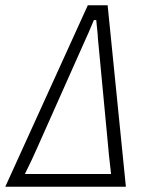

<svg xmlns="http://www.w3.org/2000/svg" viewBox="-40 -706 566 726"><path d="M-20 0 292 -686H367L436 0ZM54 -48H380Q378 -69 374.5 -97Q371 -125 370 -141L330 -563Q330 -572 328.5 -584.5Q327 -597 326 -609Q325 -621 324 -630H315Q310 -619 304.5 -605.5Q299 -592 294 -580.5Q289 -569 286 -563L98 -141Q89 -120 80 -101.5Q71 -83 64.5 -69.5Q58 -56 54 -48Z"/></svg>

Font: Archivo Condensed Thin
Style: Italic
Weight: 250
Width: 3
Italic angle: -10°
Designer: Hector Gatti
Foundry: Omnibus-Type
Version: Version 2.001